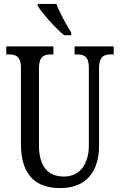

<svg xmlns="http://www.w3.org/2000/svg" viewBox="-20 -951 613 981"><path d="M308 -771H344V-784C321 -822 284 -886 268 -931H173V-921C193 -886 263 -807 308 -771ZM288 10C419 10 486 -73 486 -206V-601C486 -664 512 -673 550 -673H561V-714H361V-673H371C409 -673 434 -664 434 -605V-208C434 -118 392 -49 307 -49C231 -49 179 -93 179 -210V-601C179 -664 205 -673 243 -673H253V-714H12V-673H23C60 -673 87 -664 87 -605V-216C87 -53 165 10 288 10Z"/></svg>

Font: Noto Serif Ethiopic XCn
Style: Regular
Weight: 400
Width: 2
Designer: Monotype Design Team
Foundry: Monotype Imaging Inc.
Version: Version 2.102